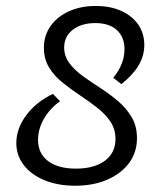

<svg xmlns="http://www.w3.org/2000/svg" viewBox="-20 -602 546 634"><path d="M228.2 11.3Q171 11.3 127 -6.9Q83.1 -25 58.5 -56.9Q33.9 -88.7 33.9 -129.8Q33.9 -177.4 66.9 -221.8Q100 -266.1 154.8 -291.9L178.2 -267.7Q144.4 -243.5 125 -209.7Q105.6 -175.8 105.6 -140.3Q105.6 -95.2 138.7 -70.2Q171.8 -45.2 230.6 -45.2Q291.9 -45.2 326.6 -71.4Q361.3 -97.6 361.3 -142.7Q361.3 -175.8 344.4 -200.8Q327.4 -225.8 300.4 -246.8Q273.4 -267.7 243.1 -287.9Q212.9 -308.1 185.9 -329.8Q158.9 -351.6 141.9 -379.4Q125 -407.3 125 -444.4Q125 -484.7 146.8 -515.7Q168.5 -546.8 207.3 -564.5Q246 -582.3 296 -582.3Q344.4 -582.3 380.2 -566.1Q416.1 -550 436.3 -521Q456.5 -491.9 456.5 -453.2Q456.5 -417.7 437.5 -385.9Q418.5 -354 380.6 -324.2L354 -345.2Q372.6 -367.7 381.9 -391.5Q391.1 -415.3 391.1 -439.5Q391.1 -479.8 365.7 -502.8Q340.3 -525.8 295.2 -525.8Q248.4 -525.8 220.2 -503.6Q191.9 -481.5 191.9 -445.2Q191.9 -416.1 209.3 -393.1Q226.6 -370.2 254 -350.4Q281.5 -330.6 312.1 -310.9Q342.7 -291.1 370.2 -267.7Q397.6 -244.4 414.9 -214.9Q432.3 -185.5 432.3 -146Q432.3 -99.2 406.5 -64.1Q380.6 -29 334.7 -8.9Q288.7 11.3 228.2 11.3Z"/></svg>

Font: Playfair 5pt SemiExpanded Light
Style: Italic
Weight: 300
Width: 6
Italic angle: -15.6°
Designer: Claus Eggers Sørensen
Foundry: Claus Eggers Sørensen
Version: Version 2.203